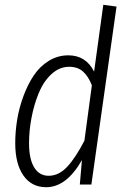

<svg xmlns="http://www.w3.org/2000/svg" viewBox="-20 -763 519 794"><path d="M407.2 -743.2 461.9 -735.8 357.9 0H310.1L318.8 -101.1Q254.9 11.2 170.9 11.2Q110.4 11.2 76.7 -37.4Q43 -85.9 43 -170.9Q43 -218.8 51 -268.1Q59.1 -317.4 76.9 -365.5Q94.7 -413.6 119.6 -450.9Q144.5 -488.3 181.6 -511.2Q218.8 -534.2 262.2 -534.2Q335.4 -534.2 369.1 -466.8ZM266.1 -486.8Q225.6 -486.8 192.6 -456.3Q159.7 -425.8 140.1 -377.9Q120.6 -330.1 110.4 -276.4Q100.1 -222.7 100.1 -170.9Q100.1 -105.5 121.3 -70.8Q142.6 -36.1 181.2 -36.1Q223.1 -36.1 257.8 -73.2Q292.5 -110.4 329.1 -181.2L359.9 -410.2Q345.7 -446.8 323.7 -466.8Q301.8 -486.8 266.1 -486.8Z"/></svg>

Font: Fira Sans Compressed Light
Style: Italic
Weight: 300
Width: 3
Italic angle: -8°
Designer: Carrois Corporate & Edenspiekermann AG
Foundry: Carrois Corporate GbR & Edenspiekermann AG
Version: Version 4.203;PS 004.203;hotconv 1.0.88;makeotf.lib2.5.64775